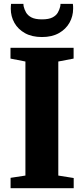

<svg xmlns="http://www.w3.org/2000/svg" viewBox="-20 -996 446 1016"><path d="M114.5 -67V-670.5L35.5 -686V-743H369.5V-686L288.5 -670.5V-67L370 -54V0H36V-55ZM202 -800Q149 -800 112.2 -820.5Q75.5 -841 56.2 -875.2Q37 -909.5 37 -950Q37 -958 37.5 -963.8Q38 -969.5 38.5 -975.5H104Q104 -972.5 104.2 -968.8Q104.5 -965 105.5 -961Q109 -946 117.8 -930.2Q126.5 -914.5 146.2 -904Q166 -893.5 202 -893.5Q238 -893.5 257.8 -903.8Q277.5 -914 286.2 -929.8Q295 -945.5 298.5 -961Q299.5 -965 299.8 -968.8Q300 -972.5 300 -975.5H365.5Q366.5 -969.5 366.8 -963.8Q367 -958 367 -950.5Q367 -910 347.8 -875.8Q328.5 -841.5 291.8 -820.8Q255 -800 202 -800Z"/></svg>

Font: Merriweather 48pt Black
Style: Regular
Weight: 900
Version: Version 2.100